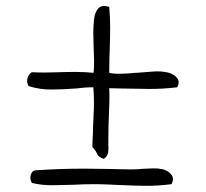

<svg xmlns="http://www.w3.org/2000/svg" viewBox="-20 -635 683 638"><path d="M569 -345Q519 -339 473.5 -339.5Q428 -340 380 -341Q371 -341 361.5 -341.5Q352 -342 343 -342Q344 -321 343.5 -300Q343 -279 342 -256Q341 -236 340.5 -214Q340 -192 340 -168Q340 -165 340 -162Q340 -159 340 -155Q341 -142 339.5 -129.5Q338 -117 325 -107Q307 -113 302.5 -124Q298 -135 287 -146Q287 -162 288 -177Q289 -192 289 -207Q291 -243 292 -277Q293 -311 290 -345Q276 -345 262 -344Q248 -343 233 -341Q193 -338 152.5 -337.5Q112 -337 75 -349Q67 -363 72 -377Q77 -391 86 -395Q107 -394 129.5 -394Q152 -394 175 -395Q203 -396 232 -396Q261 -396 291 -393Q293 -412 292.5 -436.5Q292 -461 291 -484Q291 -495 290.5 -505.5Q290 -516 290 -525Q290 -548 292.5 -571Q295 -594 306.5 -607Q318 -620 343 -612Q346 -578 346 -546.5Q346 -515 345 -484Q344 -461 343.5 -438Q343 -415 343 -393Q360 -389 385 -390Q410 -391 429 -393Q432 -393 434 -393Q438 -393 446 -394Q468 -396 492 -397.5Q516 -399 538 -394Q545 -393 555.5 -387Q566 -381 571.5 -371Q577 -361 569 -345ZM550 -23Q503 -17 463.5 -17.5Q424 -18 381 -20Q360 -21 338 -22Q316 -23 291 -23Q274 -23 257 -22.5Q240 -22 223 -21Q189 -20 154.5 -19.5Q120 -19 86 -27Q78 -41 82.5 -54.5Q87 -68 97 -69Q187 -75 263 -74.5Q339 -74 415 -72Q424 -72 434 -72.5Q444 -73 454 -74Q471 -75 487.5 -75.5Q504 -76 519 -73Q526 -72 536.5 -66Q547 -60 552.5 -49.5Q558 -39 550 -23Z"/></svg>

Font: Yuji Syuku
Style: Regular
Weight: 400
Designer: Kataoka Yuji
Foundry: Kinuta Font Factory
Version: Version 3.002